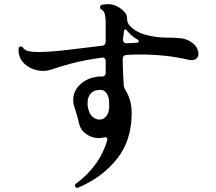

<svg xmlns="http://www.w3.org/2000/svg" viewBox="-20 -832 1040 923"><path d="M356 70Q354 71 351 71Q345 71 342 66Q340 62 340 60Q340 56 344 52Q400 11 439 -42.5Q478 -96 496 -160V-162Q496 -167 492 -170.5Q488 -174 483 -172L478 -171Q466 -168 454 -168Q423 -168 395.5 -187Q368 -206 360 -238Q356 -258 350.5 -276Q345 -294 337 -320Q334 -328 333 -336.5Q332 -345 332 -353Q332 -391 360 -420.5Q388 -450 430 -460Q440 -462 450 -463.5Q460 -465 470 -464H472Q479 -464 483.5 -469Q488 -474 488 -481V-540Q488 -547 482.5 -552Q477 -557 470 -555Q379 -542 324 -527Q269 -512 238.5 -501.5Q208 -491 190 -491Q141 -491 104.5 -519.5Q68 -548 69 -596Q69 -605 77 -608H80Q88 -608 90 -603Q100 -590 117 -586Q134 -582 162 -582Q221 -582 303.5 -592Q386 -602 470 -612Q488 -614 488 -633V-724Q488 -747 484 -763.5Q480 -780 468 -786Q461 -790 461 -796Q461 -807 471 -809Q486 -812 499 -812Q516 -812 532.5 -806Q549 -800 568 -785Q592 -765 591 -741Q591 -723 603 -709Q632 -678 681 -664.5Q730 -651 786 -651Q789 -651 794 -651Q825 -651 853.5 -647.5Q882 -644 907 -624Q921 -613 927.5 -599.5Q934 -586 934 -574Q934 -561 926 -552Q918 -543 901 -543Q897 -543 893 -543.5Q889 -544 884 -545Q781 -570 653 -570Q637 -570 621 -569.5Q605 -569 588 -568Q570 -566 570 -549Q570 -514 571.5 -481.5Q573 -449 575 -420Q577 -409 583 -399Q597 -377 605 -349.5Q613 -322 613 -288Q613 -158 543 -69Q473 20 356 70ZM458 -257Q480 -257 493 -276.5Q506 -296 505 -325Q505 -334 504.5 -342Q504 -350 503 -358Q493 -400 462 -400Q431 -400 416 -382.5Q401 -365 401 -338Q401 -334 401 -329.5Q401 -325 402 -320Q407 -286 424 -271.5Q441 -257 458 -257ZM587 -624Q601 -624 614 -625Q627 -626 640 -627Q647 -627 647 -634Q647 -639 641 -642Q611 -658 589 -687Q586 -690 583 -690Q578 -690 576 -684Q575 -675 574 -664Q573 -653 571 -641Q571 -634 575.5 -629Q580 -624 587 -624Z"/></svg>

Font: Zen Antique Soft
Style: Regular
Weight: 400
Designer: Yoshimichi Ohira
Foundry: Positype
Version: Version 1.001